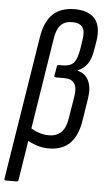

<svg xmlns="http://www.w3.org/2000/svg" viewBox="-60 -729 530 952"><g transform="rotate(5 205.0 -253.0)"><path d="M5 185Q-2 185 -1 176L112 -534Q124 -614 163.5 -652.5Q203 -691 273 -691Q342 -691 373.5 -654.5Q405 -618 394 -544L387 -502Q380 -454 361.5 -428Q343 -402 314 -390V-388Q352 -379 368.5 -345Q385 -311 377 -257L359 -143Q347 -67 308.5 -29.5Q270 8 204 8Q171 8 142 -2Q113 -12 91 -25L101 -90Q121 -75 147 -66Q173 -57 199 -57Q238 -57 261 -80Q284 -103 291 -154L308 -257Q316 -303 301.5 -324.5Q287 -346 253 -346H208Q199 -346 201 -354L209 -400Q210 -408 217 -408H235Q274 -408 291.5 -426.5Q309 -445 318 -500L324 -540Q332 -586 317.5 -606Q303 -626 266 -626Q229 -626 209 -604.5Q189 -583 182 -539L69 176Q68 185 59 185Z"/></g></svg>

Font: Sofia Sans Condensed
Style: Italic
Weight: 400
Italic angle: -9°
Designer: Botio Nikoltchev, Ani Petrova
Foundry: lettersoup
Version: Version 4.101